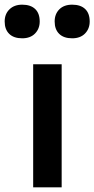

<svg xmlns="http://www.w3.org/2000/svg" viewBox="-74 -802 404 822"><path d="M68 0V-527H190V0ZM235 -638Q199 -638 179.5 -657Q160 -676 160 -710Q160 -742 180 -762Q200 -782 235 -782Q271 -782 290.5 -763.5Q310 -745 310 -710Q310 -679 290 -658.5Q270 -638 235 -638ZM21 -638Q-15 -638 -34.5 -657Q-54 -676 -54 -710Q-54 -742 -33.5 -762Q-13 -782 21 -782Q57 -782 76.5 -763.5Q96 -745 96 -710Q96 -679 76 -658.5Q56 -638 21 -638Z"/></svg>

Font: Readex Pro Medium
Style: Regular
Weight: 500
Designer: Bonnie Shaver-Troup, Thomas Jockin
Foundry: Lexend
Version: Version 1.204